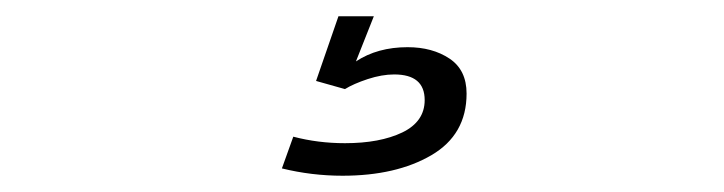

<svg xmlns="http://www.w3.org/2000/svg" viewBox="-20 -20 890 236"><path d="M396 0H439.5L417.5 55.5Q444 38 481 38Q511.5 38 532.5 52Q553.5 66 553.5 95Q553.5 145.5 510.2 170.8Q467 196 401 196Q363 196 326.5 187L340.5 148Q371 156 404 156Q447 156 474.5 142.8Q502 129.5 502 103Q502 71.5 464.5 71.5Q449.5 71.5 432 77.2Q414.5 83 404 89.5L368.5 79.5Z"/></svg>

Font: League Mono Wide UltraLight
Style: Regular
Weight: 200
Width: 8
Designer: Tyler Finck
Foundry: The League of Moveable Type / Tyler Finck
Version: Version 2.210